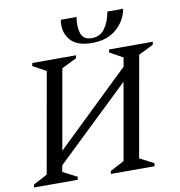

<svg xmlns="http://www.w3.org/2000/svg" viewBox="-92 -947 968 1031"><g transform="rotate(-10 392.0 -431.0)"><path d="M10 0 13 -16 89 -56 186 -604 114 -644 117 -660H355L352 -644L271 -604L194 -168L596 -555L605 -604L533 -644L536 -660H774L771 -644L690 -604L593 -56L670 -16L667 0H429L432 -16L508 -56L582 -476L180 -91L174 -56L251 -16L248 0ZM308 -862H394Q385 -809 397.5 -772.5Q410 -736 456 -736Q502 -736 527.5 -772.5Q553 -809 562 -862H648Q637 -799 586.5 -754.5Q536 -710 452 -710Q368 -710 332.5 -754.5Q297 -799 308 -862Z"/></g></svg>

Font: Spectral SC
Style: Italic
Weight: 400
Italic angle: -10°
Designer: Jean-Baptiste Levee
Foundry: Production Type
Version: Version 2.001